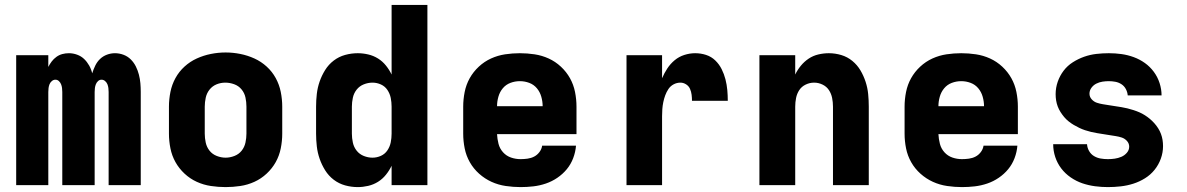

<svg xmlns="http://www.w3.org/2000/svg" viewBox="-20 -755 4840 783"><path d="M46 0V-530H177V-482Q183 -494 191 -504.5Q199 -515 210 -523Q221 -531 234 -534.5Q247 -538 261 -538Q278 -538 294.5 -532Q311 -526 323 -514.5Q335 -503 343.5 -488Q352 -473 356 -456Q361 -472 368.5 -487.5Q376 -503 388 -514.5Q400 -526 416 -532Q432 -538 449 -538Q467 -538 484 -531.5Q501 -525 513.5 -512.5Q526 -500 534 -484Q542 -468 546.5 -450.5Q551 -433 552.5 -415.5Q554 -398 554 -380V0H423V-380Q423 -388 422 -396Q421 -404 418 -411.5Q415 -419 408.5 -424.5Q402 -430 394 -430Q386 -430 380 -424.5Q374 -419 371 -411.5Q368 -404 367 -396Q366 -388 366 -380V0H234V-380Q234 -388 233 -396Q232 -404 229 -411.5Q226 -419 220 -424.5Q214 -430 206 -430Q198 -430 191.5 -424.5Q185 -419 182 -411.5Q179 -404 178 -396Q177 -388 177 -380V0Z M900 8Q870 8 840 3.5Q810 -1 782.5 -13.5Q755 -26 732.5 -47Q710 -68 695.5 -94Q681 -120 675 -150Q669 -180 669 -210V-320Q669 -350 675 -380Q681 -410 695.5 -436.5Q710 -463 732.5 -483.5Q755 -504 782.5 -516.5Q810 -529 840 -535Q870 -541 900 -541Q930 -541 960 -535Q990 -529 1017.5 -516.5Q1045 -504 1067.5 -483.5Q1090 -463 1104.5 -436.5Q1119 -410 1125 -380Q1131 -350 1131 -320V-210Q1131 -180 1125 -150Q1119 -120 1104.5 -94Q1090 -68 1067.5 -47Q1045 -26 1017.5 -13.5Q990 -1 960 3.5Q930 8 900 8ZM900 -112Q918 -112 936 -119Q954 -126 965.5 -140.5Q977 -155 981 -173.5Q985 -192 985 -210V-320Q985 -339 981 -357.5Q977 -376 965 -390.5Q953 -405 935 -411.5Q917 -418 899 -418Q880 -418 863 -411Q846 -404 834.5 -389.5Q823 -375 819 -356.5Q815 -338 815 -320V-210Q815 -192 819 -173.5Q823 -155 834.5 -140.5Q846 -126 864 -119Q882 -112 900 -112Z M1439 8Q1413 8 1387.5 1Q1362 -6 1341 -22Q1320 -38 1306 -60.5Q1292 -83 1283.5 -107.5Q1275 -132 1272 -158Q1269 -184 1269 -210V-320Q1269 -346 1272 -372Q1275 -398 1283.5 -422.5Q1292 -447 1306 -469.5Q1320 -492 1341 -508Q1362 -524 1387.5 -531Q1413 -538 1439 -538Q1460 -538 1481.5 -533Q1503 -528 1521.5 -516.5Q1540 -505 1554 -487.5Q1568 -470 1577 -451V-735H1723V0H1577V-79Q1568 -60 1554 -42.5Q1540 -25 1521.5 -13.5Q1503 -2 1481.5 3Q1460 8 1439 8ZM1499 -112Q1517 -112 1533.5 -119.5Q1550 -127 1560 -142Q1570 -157 1573.5 -174.5Q1577 -192 1577 -210V-320Q1577 -338 1573.5 -355.5Q1570 -373 1560 -388Q1550 -403 1533.5 -410.5Q1517 -418 1499 -418Q1481 -418 1463.5 -411Q1446 -404 1434.5 -389.5Q1423 -375 1419 -356.5Q1415 -338 1415 -320V-210Q1415 -192 1419 -173.5Q1423 -155 1434.5 -140.5Q1446 -126 1463.5 -119Q1481 -112 1499 -112Z M2103 8Q2073 8 2042.5 3.5Q2012 -1 1984.5 -13.5Q1957 -26 1934 -46.5Q1911 -67 1896 -93.5Q1881 -120 1875 -150Q1869 -180 1869 -210V-320Q1869 -350 1875 -380Q1881 -410 1895.5 -436Q1910 -462 1932.5 -483Q1955 -504 1982.5 -516.5Q2010 -529 2040 -533.5Q2070 -538 2100 -538Q2130 -538 2160 -533.5Q2190 -529 2217.5 -516.5Q2245 -504 2267.5 -483Q2290 -462 2304.5 -436Q2319 -410 2325 -380Q2331 -350 2331 -320V-208H2007Q2008 -188 2013 -168.5Q2018 -149 2031.5 -134Q2045 -119 2064 -112.5Q2083 -106 2103 -106Q2117 -106 2131.5 -108Q2146 -110 2158.5 -116.5Q2171 -123 2180 -135Q2189 -147 2191 -161H2329Q2327 -135 2317.5 -110Q2308 -85 2291.5 -65Q2275 -45 2253 -30Q2231 -15 2206 -6.5Q2181 2 2155 5Q2129 8 2103 8ZM2007 -322H2193Q2193 -341 2187.5 -360.5Q2182 -380 2169.5 -395Q2157 -410 2138.5 -417Q2120 -424 2100 -424Q2080 -424 2061.5 -417Q2043 -410 2030.5 -395Q2018 -380 2012.5 -360.5Q2007 -341 2007 -322Z M2535 0V-530H2680V-436Q2689 -457 2701.5 -476Q2714 -495 2731.5 -509.5Q2749 -524 2771 -531Q2793 -538 2815 -538Q2838 -538 2859.5 -531Q2881 -524 2897 -508.5Q2913 -493 2923 -473Q2933 -453 2938.5 -431.5Q2944 -410 2946 -388Q2948 -366 2948 -344H2802Q2802 -356 2800.5 -368.5Q2799 -381 2794 -392.5Q2789 -404 2778 -411Q2767 -418 2755 -418Q2740 -418 2727 -411Q2714 -404 2706 -392Q2698 -380 2693 -366.5Q2688 -353 2685 -338.5Q2682 -324 2681 -309.5Q2680 -295 2680 -281V0Z M3077 0V-530H3223V-451Q3232 -470 3246 -487Q3260 -504 3278 -516Q3296 -528 3317.5 -533Q3339 -538 3360 -538Q3386 -538 3411 -530.5Q3436 -523 3456 -506.5Q3476 -490 3489 -468Q3502 -446 3510 -421.5Q3518 -397 3520.5 -371.5Q3523 -346 3523 -320V0H3377V-320Q3377 -338 3373.5 -355.5Q3370 -373 3360.5 -387.5Q3351 -402 3334.5 -410Q3318 -418 3300 -418Q3282 -418 3265.5 -410Q3249 -402 3239.5 -387.5Q3230 -373 3226.5 -355.5Q3223 -338 3223 -320V0Z M3903 8Q3873 8 3842.5 3.5Q3812 -1 3784.5 -13.5Q3757 -26 3734 -46.5Q3711 -67 3696 -93.5Q3681 -120 3675 -150Q3669 -180 3669 -210V-320Q3669 -350 3675 -380Q3681 -410 3695.5 -436Q3710 -462 3732.5 -483Q3755 -504 3782.5 -516.5Q3810 -529 3840 -533.5Q3870 -538 3900 -538Q3930 -538 3960 -533.5Q3990 -529 4017.5 -516.5Q4045 -504 4067.5 -483Q4090 -462 4104.5 -436Q4119 -410 4125 -380Q4131 -350 4131 -320V-208H3807Q3808 -188 3813 -168.5Q3818 -149 3831.5 -134Q3845 -119 3864 -112.5Q3883 -106 3903 -106Q3917 -106 3931.5 -108Q3946 -110 3958.5 -116.5Q3971 -123 3980 -135Q3989 -147 3991 -161H4129Q4127 -135 4117.5 -110Q4108 -85 4091.5 -65Q4075 -45 4053 -30Q4031 -15 4006 -6.5Q3981 2 3955 5Q3929 8 3903 8ZM3807 -322H3993Q3993 -341 3987.5 -360.5Q3982 -380 3969.5 -395Q3957 -410 3938.5 -417Q3920 -424 3900 -424Q3880 -424 3861.5 -417Q3843 -410 3830.5 -395Q3818 -380 3812.5 -360.5Q3807 -341 3807 -322Z M4498 8Q4472 8 4445.5 4.5Q4419 1 4394 -7.5Q4369 -16 4346.5 -31.5Q4324 -47 4308 -68Q4292 -89 4283.5 -114.5Q4275 -140 4275 -167H4413Q4414 -152 4421.5 -139Q4429 -126 4441.5 -118.5Q4454 -111 4468.5 -108.5Q4483 -106 4498 -106Q4512 -106 4526 -108Q4540 -110 4553 -115.5Q4566 -121 4575.5 -132Q4585 -143 4585 -157Q4585 -170 4576 -180Q4567 -190 4555 -194Q4543 -198 4530 -200Q4517 -202 4504.5 -204Q4492 -206 4479.5 -208Q4467 -210 4454.5 -212Q4442 -214 4429.5 -217Q4417 -220 4405 -224Q4393 -228 4381.5 -233.5Q4370 -239 4359 -245.5Q4348 -252 4338 -260Q4328 -268 4320 -277.5Q4312 -287 4305 -298Q4298 -309 4293.5 -321Q4289 -333 4287 -345.5Q4285 -358 4285 -371Q4285 -397 4293.5 -421.5Q4302 -446 4317.5 -466.5Q4333 -487 4355 -501Q4377 -515 4401 -523.5Q4425 -532 4450.5 -535Q4476 -538 4502 -538Q4528 -538 4553.5 -534.5Q4579 -531 4603.5 -522Q4628 -513 4649 -498Q4670 -483 4685.5 -462Q4701 -441 4709 -416Q4717 -391 4717 -366H4579Q4578 -379 4571.5 -391.5Q4565 -404 4553.5 -411.5Q4542 -419 4528.5 -421.5Q4515 -424 4502 -424Q4489 -424 4476 -422Q4463 -420 4451 -414Q4439 -408 4431 -397Q4423 -386 4423 -373Q4423 -360 4432 -350Q4441 -340 4453 -336Q4465 -332 4477.5 -330Q4490 -328 4502.5 -326Q4515 -324 4528 -322Q4541 -320 4553.5 -318Q4566 -316 4578 -313Q4590 -310 4602.5 -306Q4615 -302 4626.5 -297Q4638 -292 4649 -285Q4660 -278 4669.5 -270Q4679 -262 4687.5 -252.5Q4696 -243 4703 -232Q4710 -221 4714.5 -209Q4719 -197 4721 -184.5Q4723 -172 4723 -159Q4723 -133 4714 -108Q4705 -83 4688.5 -62.5Q4672 -42 4649.5 -28Q4627 -14 4602 -6Q4577 2 4550.5 5Q4524 8 4498 8Z"/></svg>

Font: Iosevka Curly Heavy Extended
Style: Regular
Weight: 900
Width: 7
Monospace: yes
Designer: Belleve Invis
Foundry: Belleve Invis
Version: Version 11.1.0; ttfautohint (v1.8.3)